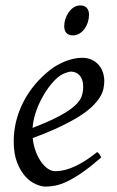

<svg xmlns="http://www.w3.org/2000/svg" viewBox="-20 -671 433 711"><path d="M190.9 -381.8Q174.8 -367.2 159.4 -346.2Q144 -325.2 131.6 -300.8Q119.1 -276.4 110.8 -249.8Q102.5 -223.1 100.6 -197.3Q164.6 -222.2 201.9 -242.4Q239.3 -262.7 258.3 -280.8Q277.3 -298.8 282.7 -315.4Q288.1 -332 288.1 -349.1Q288.1 -364.3 284.2 -375.2Q280.3 -386.2 273.9 -392.8Q267.6 -399.4 259.5 -402.6Q251.5 -405.8 243.2 -405.8Q235.4 -405.8 220.2 -400.1Q205.1 -394.5 190.9 -381.8ZM366.2 -371.1Q366.2 -357.4 363 -342.3Q359.9 -327.1 349.9 -311Q339.8 -294.9 322 -277.3Q304.2 -259.8 274.7 -241Q245.1 -222.2 202.6 -201.9Q160.2 -181.6 101.1 -159.7Q104 -132.3 112.5 -109.9Q121.1 -87.4 132.6 -71.3Q144 -55.2 157.5 -46.1Q170.9 -37.1 184.1 -37.1Q194.3 -37.1 209 -39.3Q223.6 -41.5 242.9 -48.8Q262.2 -56.2 286.4 -70.3Q310.5 -84.5 339.8 -107.9Q345.2 -105 349.4 -98.4Q353.5 -91.8 355 -87.9Q314.9 -53.2 284.2 -32Q253.4 -10.7 229.2 0.7Q205.1 12.2 185.8 16.1Q166.5 20 148.9 20Q132.8 20 112.3 11Q91.8 2 73.7 -17.8Q55.7 -37.6 43.2 -69.6Q30.8 -101.6 30.8 -147.9Q30.8 -186 40 -222.9Q49.3 -259.8 66.7 -293.7Q84 -327.6 109.4 -357.9Q134.8 -388.2 167 -413.1Q178.2 -421.9 192.4 -429.9Q206.5 -438 221.9 -444.1Q237.3 -450.2 253.2 -453.6Q269 -457 284.2 -457Q305.2 -457 320.6 -449.5Q335.9 -441.9 346.2 -429.7Q356.4 -417.5 361.3 -402.1Q366.2 -386.7 366.2 -371.1ZM309.6 -616.2Q309.6 -602.5 305.4 -589.1Q301.3 -575.7 293.5 -564.7Q285.6 -553.7 274.4 -546.9Q263.2 -540 249.5 -540Q234.4 -540 226.1 -548.8Q217.8 -557.6 217.8 -574.2Q217.8 -587.4 222.2 -600.8Q226.6 -614.3 234.4 -625.5Q242.2 -636.7 253.2 -643.8Q264.2 -650.9 277.8 -650.9Q293 -650.9 301.3 -641.8Q309.6 -632.8 309.6 -616.2Z"/></svg>

Font: Gentium Plus Eur
Style: Italic
Weight: 400
Italic angle: -8°
Designer: J. Victor Gaultney, Annie Olsen, Iska Routamaa, Becca Hirsbrunner
Foundry: SIL International
Version: Version 5.000